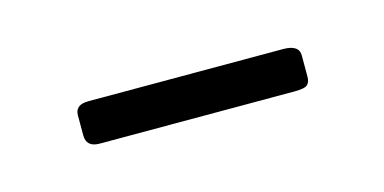

<svg xmlns="http://www.w3.org/2000/svg" viewBox="-25 -262 280 140"><g transform="rotate(-15 115.5 -192.0)"><path d="M200 -200V-184Q200 -180 198 -178Q196 -176 188 -176H41Q31 -176 31 -185V-200Q31 -208 41 -208H188Q200 -208 200 -200Z"/></g></svg>

Font: Chathura Thin
Style: Regular
Weight: 250
Designer: Appaji Ambarisha Darbha
Foundry: Aditya Fonts
Version: Version 1.002 2016